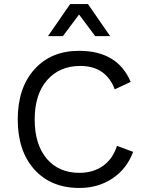

<svg xmlns="http://www.w3.org/2000/svg" viewBox="-20 -922 726 952"><path d="M526 -743H452L372 -850L292 -743H218L328 -902H416ZM640 -169Q609 -85 538 -37.5Q467 10 374 10Q233 10 150.5 -81.5Q68 -173 68 -330Q68 -486 150.5 -578Q233 -670 372 -670Q563 -670 628 -516L549 -479Q505 -595 378 -595Q275 -595 213.5 -524.5Q152 -454 152 -330Q152 -206 211.5 -135.5Q271 -65 374 -65Q441 -65 490 -99Q539 -133 560 -199Z"/></svg>

Font: Elaine Sans
Style: Regular
Weight: 400
Designer: Wei Huang
Foundry: Wei Huang
Version: Version 2.001;December 24, 2019;FontCreator 12.0.0.2547 64-b